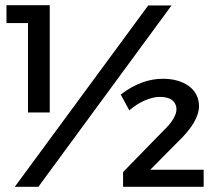

<svg xmlns="http://www.w3.org/2000/svg" viewBox="-20 -721 832 741"><path d="M5 -701V-632H88V-287H172V-701ZM552 -700 37 0H128L642 -700ZM648 -261C639 -246 627 -232 612 -218L455 -57V0H766V-66H560L668 -175C721 -226 748 -272 748 -311C748 -343 735 -369 710 -388C684 -407 650 -417 609 -417C553 -417 499 -397 446 -356L479 -295C498 -311 517 -324 538 -333C559 -342 578 -347 596 -347C617 -347 633 -343 644 -335C655 -326 661 -314 661 -299C661 -288 657 -276 648 -261Z"/></svg>

Font: Argentum Sans
Style: Regular
Weight: 400
Designer: Julieta Ulanovsky
Foundry: Julieta Ulanovsky
Version: Version 5.001;March 29, 2019;FontCreator 11.5.0.2425 64-bit